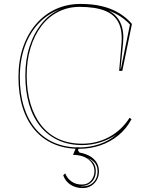

<svg xmlns="http://www.w3.org/2000/svg" viewBox="-20 -743 766 978"><path d="M650 -136Q624 -87 583 -53.5Q542 -20 491 -2.5Q440 15 382 15Q311 15 254 -9.5Q197 -34 156.5 -81.5Q116 -129 95 -196.5Q74 -264 74 -350Q74 -433 97 -501Q120 -569 162.5 -619Q205 -669 263 -696Q321 -723 391 -723Q450 -723 498.5 -711.5Q547 -700 585.5 -677Q624 -654 652 -621L603 -382H587L599 -524Q604 -588 583.5 -628.5Q563 -669 514 -688.5Q465 -708 385 -708Q326 -708 276 -682.5Q226 -657 190.5 -610Q155 -563 135.5 -499Q116 -435 116 -359Q116 -280 135 -215.5Q154 -151 190 -105Q226 -59 278.5 -35Q331 -11 399 -11Q473 -11 536.5 -45.5Q600 -80 640 -143ZM290 -697Q226 -675 178.5 -625.5Q131 -576 106 -505.5Q81 -435 81 -350Q81 -265 102 -198.5Q123 -132 162 -86Q201 -40 256.5 -16Q312 8 382 8Q436 8 485.5 -8.5Q535 -25 572 -57Q535 -32 490.5 -18Q446 -4 399 -4Q330 -4 276 -29Q222 -54 184.5 -100.5Q147 -147 128 -212.5Q109 -278 109 -359Q109 -440 131 -507.5Q153 -575 193.5 -624.5Q234 -674 290 -697ZM607 -524 594 -394 596 -393 642 -618Q621 -641 593.5 -659Q566 -677 533 -689Q618 -645 607 -524ZM401 215Q366 215 339.5 198Q313 181 302 150L312 140Q323 167 345 182Q367 197 396 197Q416 197 430 188.5Q444 180 452.5 164Q461 148 461 129Q461 112 454 97.5Q447 83 433 71Q419 59 398.5 52.5Q378 46 352 46L368 7H383L377 23L385 34Q417 40 439 53Q461 66 472.5 85.5Q484 105 484 130Q484 154 473.5 173Q463 192 444.5 203.5Q426 215 401 215ZM401 206Q436 206 456.5 185Q477 164 477 131Q477 114 471.5 101Q466 88 454.5 78Q443 68 425 63Q447 72 457.5 89Q468 106 468 129Q468 151 458.5 168.5Q449 186 431 195.5Q413 205 389 205Q391 206 394 206Q397 206 401 206Z"/></svg>

Font: Kalnia Glaze Thin ExtraLight
Style: Regular
Weight: 250
Version: Version 1.110